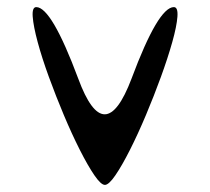

<svg xmlns="http://www.w3.org/2000/svg" viewBox="-20 -520 590 540"><path d="M469 -500Q481 -500 479 -473Q477 -446 464.5 -401.5Q452 -357 432.5 -303.5Q413 -250 390.5 -196.5Q368 -143 345.5 -98.5Q323 -54 304.5 -27Q286 0 275 0Q264 0 245.5 -27Q227 -54 204.5 -98.5Q182 -143 159.5 -196.5Q137 -250 117.5 -303.5Q98 -357 86 -401.5Q74 -446 72 -473Q70 -500 82 -500Q125 -500 200 -299Q274 -98 350 -299Q425 -500 469 -500Z"/></svg>

Font: Syne Mono
Style: Regular
Weight: 400
Monospace: yes
Designer: Lucas Descroix
Foundry: Bonjour Monde
Version: Version 2.000; ttfautohint (v1.8.3)